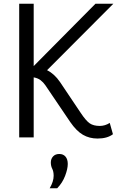

<svg xmlns="http://www.w3.org/2000/svg" viewBox="-20 -730 622 1020"><path d="M82 0V-710H159V-379L487 -710H582L230 -357Q269 -338 299 -294L409 -130Q437 -88 457 -74.5Q477 -61 510 -61Q538 -61 563 -77L580 -17Q550 6 498 6Q455 6 420.5 -14Q386 -34 353 -82L221 -277Q210 -293 195.5 -304Q181 -315 159 -319V0ZM244 270Q265 234 265 204Q265 181 257.5 166.5Q250 152 250 133Q250 114 262 101Q274 88 295 88Q316 88 328 102Q340 116 340 141Q340 167 326 204Q312 241 284 270Z"/></svg>

Font: LivvicRegular
Style: Regular
Weight: 400
Designer: Jacques Le Bailly, Baron von Fonthausen
Version: Version 1.001; ttfautohint (v1.8.2)